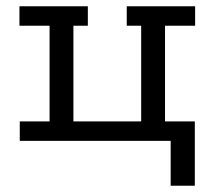

<svg xmlns="http://www.w3.org/2000/svg" viewBox="-20 -449 684 612"><path d="M524 143V0H43V-62H138V-367H42V-429H260V-367H214V-62H430V-367H384V-429H602V-367H506V-62H601V143Z"/></svg>

Font: Podkova VF Beta
Style: Regular
Weight: 400
Designer: Ilya Yudin
Foundry: Cyreal (www.cyreal.org)
Version: Version 2.100